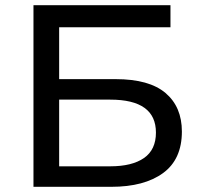

<svg xmlns="http://www.w3.org/2000/svg" viewBox="-20 -720 771 740"><path d="M409 0H109V-700H637V-615H208V-415H426Q555 -415 618 -361.5Q681 -308 681 -213Q681 -106 608.5 -53Q536 0 409 0ZM405 -79Q489 -79 535 -111Q581 -143 581 -209Q581 -336 405 -336H208V-79Z"/></svg>

Font: Argentum Novus
Style: Regular
Weight: 400
Designer: Julieta Ulanovsky
Foundry: Julieta Ulanovsky
Version: Version 7.20;July 27, 2021;FontCreator 13.0.0.2683 64-bit